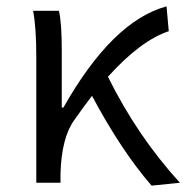

<svg xmlns="http://www.w3.org/2000/svg" viewBox="-20 -574 585 603"><path d="M456 9Q360 -102 269 -273Q247 -245 214 -198Q173 -142 170 -28V0H94V-395Q94 -488 84 -540H165Q174 -504 174 -415V-236H179Q333 -508 503 -554L510 -476Q422 -447 319 -333Q411 -147 545 0Z"/></svg>

Font: Source Han Sans CN Normal
Style: Regular
Weight: 350
Designer: Ryoko NISHIZUKA 西塚涼子 (kana, bopomofo & ideographs); Paul D. Hunt (Latin, Greek & Cyrillic); Sandoll Communications 산돌커뮤니
Foundry: Adobe
Version: Version 2.004;hotconv 1.0.118;makeotfexe 2.5.65603